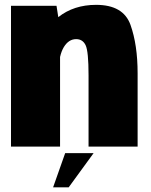

<svg xmlns="http://www.w3.org/2000/svg" viewBox="-20 -620 639 812"><path d="M26.5 0V-595.5H219L226.5 -547.5Q292 -599.5 386.5 -599.5Q501.5 -599.5 531.8 -515Q562 -430.5 562 -310V0H354.5V-301.5Q354.5 -402.5 342.2 -428.5Q330 -454.5 302 -454.5Q270.5 -454.5 250 -421Q239.5 -403.5 234 -379V0ZM204.6 172.2 255.6 27.7H375.8L270.5 172.2Z"/></svg>

Font: Anybody Black
Style: Regular
Weight: 900
Designer: Tyler Finck
Foundry: Etcetera Type Company
Version: Version 1.010; ttfautohint (v1.8.3) -l 8 -r 50 -G 200 -x 14 